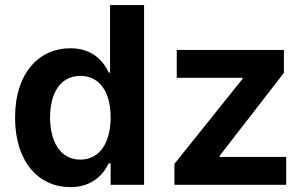

<svg xmlns="http://www.w3.org/2000/svg" viewBox="-20 -748 1237 777"><path d="M264.6 9.3C356 9.3 399.9 -44.9 419.9 -86.9H427.7V0H563V-727.5H425.3V-454.6H419.9C400.9 -495.6 358.9 -552.7 264.2 -552.7C141.1 -552.7 41 -456.1 41 -272C41 -91.3 137.7 9.3 264.6 9.3ZM305.2 -102.1C225.1 -102.1 182.6 -173.3 182.6 -272.5C182.6 -371.1 224.1 -440.9 305.2 -440.9C384.3 -440.9 427.7 -375 427.7 -272.5C427.7 -170.4 383.3 -102.1 305.2 -102.1ZM686 0H1138.2V-112.8H868.7V-117.2L1128.9 -453.1V-545.9H695.3V-433.1H961.4V-428.7L686 -85Z"/></svg>

Font: Raveo SemiBold
Style: Regular
Weight: 600
Designer: Jakub Foglar, Rasmus Andersson (Inter)
Foundry: Jakubfoglar.com
Version: Version 1.100;Glyphs 3.2.3 (3260)